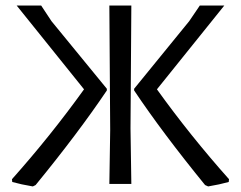

<svg xmlns="http://www.w3.org/2000/svg" viewBox="-20 -661 866 690"><path d="M728 9 717 4Q563 -185 462 -336V-342L660 -585L698 -641H786L544 -340Q664 -173 803 -17L802 -7Q770 2 728 9ZM98 9Q56 2 24 -7L23 -17Q162 -173 282 -340L40 -641H128L165 -585L364 -342V-336Q261 -183 108 4ZM373 0 376 -193 373 -641H452L449 -200L452 0Z"/></svg>

Font: Alegreya Sans SC
Style: Regular
Weight: 400
Designer: Juan Pablo del Peral
Foundry: Huerta Tipografica
Version: Version 2.007